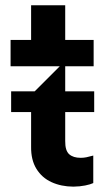

<svg xmlns="http://www.w3.org/2000/svg" viewBox="-20 -696 412 724"><path d="M225.9 -273.4V-164.1Q225.5 -128.2 240.8 -114.5Q256 -100.9 284.1 -100.9Q295.8 -100.9 305.9 -103Q316.1 -105.1 331.7 -109.4V-5.7Q321.4 -0.7 301.3 3.4Q281.2 7.5 256.4 7.8Q210.6 7.5 174.4 -9.1Q138.1 -25.6 117.4 -59.3Q96.6 -93 97.3 -142.8V-273.4H22V-351.6H110.8L205.3 -446H19.9V-545.5H97.3V-676.1H225.9V-545.5H333.1V-446H225.9V-351.6H335.2V-273.4Z"/></svg>

Font: Riot Sans
Style: Bold
Weight: 600
Designer: Rasmus Andersson
Foundry: rsms
Version: Version 4.001